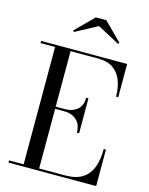

<svg xmlns="http://www.w3.org/2000/svg" viewBox="-140 -1056 885 1143"><g transform="rotate(15 303.0 -485.0)"><path d="M337 -924.5 202 -852 195 -859.5 305 -969.5H370L480 -859.5L473 -852ZM373.5 -278Q373.5 -328.5 344 -354.8Q314.5 -381 271.5 -381H212V-13.5H371.5Q440 -13.5 479.8 -40Q519.5 -66.5 536.5 -114Q553.5 -161.5 553.5 -225H567V0H26.5V-13.5H116.5V-736.5H26.5V-750H557V-545H543.5Q543.5 -598.5 527.5 -642Q511.5 -685.5 476 -711Q440.5 -736.5 382 -736.5H212V-394.5H271.5Q314.5 -394.5 344 -418.8Q373.5 -443 373.5 -493H387.5V-278Z"/></g></svg>

Font: Bodoni Moda 16pt
Style: Regular
Weight: 400
Version: Version 2.3